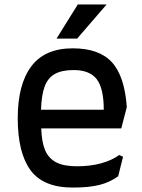

<svg xmlns="http://www.w3.org/2000/svg" viewBox="-20 -834 642 866"><path d="M60 -301Q60 -453 121 -534.5Q182 -616 308 -616Q427 -616 484.5 -553.5Q542 -491 552 -351L527 -255H166Q168 -193 183.5 -156.5Q199 -120 233 -102Q267 -84 327 -84Q388 -84 436.5 -97.5Q485 -111 518 -135L535 -127L513 -39Q476 -12 429 0Q382 12 308 12Q175 12 117.5 -66.5Q60 -145 60 -301ZM448 -339Q448 -435 416.5 -476.5Q385 -518 312 -518Q259 -518 227.5 -500.5Q196 -483 181.5 -444Q167 -405 165 -339ZM461 -814 328 -660H235L331 -814Z"/></svg>

Font: Farro
Style: Regular
Weight: 400
Designer: Aceler Chua
Foundry: Grayscale Limited
Version: Version 1.101